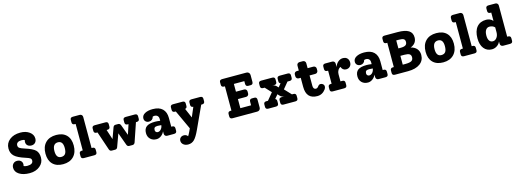

<svg xmlns="http://www.w3.org/2000/svg" viewBox="2 -1910 8975 3319"><g transform="rotate(-15 4489.0 -250.0)"><path d="M335 -423Q469 -381 516.5 -335Q564 -289 564 -201Q564 -110 491.5 -50Q419 10 309 10Q194 10 123 -35Q52 -80 52 -153Q52 -197 78.5 -225Q105 -253 147 -253Q190 -253 215.5 -229.5Q241 -206 241 -168Q241 -153 236 -136Q265 -123 300 -123Q404 -123 404 -192Q404 -219 384.5 -233Q365 -247 302 -267Q171 -308 116 -359Q61 -410 61 -495Q61 -591 135 -650.5Q209 -710 328 -710Q426 -710 490.5 -663Q555 -616 555 -545Q555 -500 529 -472.5Q503 -445 460 -445Q418 -445 392 -468Q366 -491 366 -530Q366 -549 372 -564Q355 -577 313 -577Q269 -577 245 -559Q221 -541 221 -509Q221 -478 243.5 -461.5Q266 -445 335 -423Z M906 10Q787 10 721.5 -56.5Q656 -123 656 -244Q656 -369 725 -439.5Q794 -510 916 -510Q1035 -510 1100 -443.5Q1165 -377 1165 -257Q1165 -132 1096 -61Q1027 10 906 10ZM907 -120Q957 -120 980.5 -152.5Q1004 -185 1004 -255Q1004 -380 914 -380Q817 -380 817 -246Q817 -120 907 -120Z M1278 0Q1230 0 1230 -44V-88Q1230 -133 1278 -133H1293V-607H1278Q1230 -607 1230 -652V-696Q1230 -740 1278 -740H1401Q1422 -740 1436.5 -726Q1451 -712 1451 -690V-133H1466Q1513 -133 1513 -88V-44Q1513 0 1466 0Z M2323 -500Q2370 -500 2370 -456V-412Q2370 -367 2323 -367H2308L2194 -33Q2189 -19 2177.5 -9.5Q2166 0 2151 0H2090Q2058 0 2046 -33L1964 -259L1882 -33Q1870 0 1838 0H1777Q1745 0 1733 -33L1620 -367H1605Q1557 -367 1557 -412V-456Q1557 -500 1605 -500H1798Q1845 -500 1845 -456V-412Q1845 -367 1798 -367H1783L1841 -189L1911 -382Q1923 -415 1955 -415H2004Q2019 -415 2030.5 -405.5Q2042 -396 2047 -382L2117 -191L2175 -367H2160Q2112 -367 2112 -412V-456Q2112 -500 2160 -500Z M2892 -133Q2940 -133 2940 -88V-44Q2940 0 2892 0H2768Q2747 0 2733 -14Q2719 -28 2719 -50V-93Q2699 -47 2660 -18.5Q2621 10 2578 10Q2510 10 2468 -31Q2426 -72 2426 -139Q2426 -217 2475 -253Q2524 -289 2628 -289Q2668 -289 2719 -281V-315Q2719 -350 2699 -370Q2679 -390 2645 -390Q2626 -390 2612 -383Q2607 -354 2584.5 -335.5Q2562 -317 2531 -317Q2494 -317 2471 -338.5Q2448 -360 2448 -394Q2448 -448 2502 -479Q2556 -510 2643 -510Q2759 -510 2818 -452.5Q2877 -395 2877 -290V-133ZM2629 -103Q2663 -103 2688.5 -132.5Q2714 -162 2718 -204Q2682 -208 2652 -208Q2615 -208 2599.5 -194.5Q2584 -181 2584 -149Q2584 -129 2597 -116Q2610 -103 2629 -103Z M3491 -500Q3539 -500 3539 -456V-412Q3539 -367 3491 -367H3476L3292 33Q3238 151 3193 195.5Q3148 240 3083 240Q3032 240 2998.5 213Q2965 186 2965 144Q2965 110 2988 88.5Q3011 67 3047 67Q3093 67 3116 102Q3131 82 3156 29L3180 -23L3021 -367H3006Q2958 -367 2958 -412V-456Q2958 -500 3006 -500H3176Q3223 -500 3223 -456V-412Q3223 -373 3188 -368L3262 -196L3335 -367Q3289 -369 3289 -412V-456Q3289 -500 3337 -500Z M4395 -245Q4439 -245 4439 -197V-57Q4439 -32 4422.5 -16Q4406 0 4380 0H3939Q3891 0 3891 -44V-88Q3891 -133 3939 -133H3954V-567H3939Q3891 -567 3891 -612V-656Q3891 -700 3939 -700H4374Q4400 -700 4416.5 -683Q4433 -666 4433 -641V-519Q4433 -471 4389 -471H4345Q4301 -471 4301 -519V-567H4114V-428H4260Q4281 -428 4295 -414Q4309 -400 4309 -379V-345Q4309 -324 4295 -310Q4281 -296 4260 -296H4114V-133H4306V-197Q4306 -245 4351 -245Z M5063 -133Q5110 -133 5110 -88V-44Q5110 0 5063 0H4851Q4804 0 4804 -44V-88Q4804 -133 4851 -133H4906Q4858 -133 4828 -164L4795 -200L4736 -130Q4763 -120 4763 -88V-44Q4763 0 4715 0H4579Q4531 0 4531 -44V-88Q4531 -133 4579 -133H4608L4712 -259L4611 -367H4585Q4537 -367 4537 -412V-456Q4537 -500 4585 -500H4783Q4830 -500 4830 -456V-412Q4830 -367 4783 -367H4742Q4790 -367 4820 -336L4846 -308L4897 -369Q4868 -378 4868 -412V-456Q4868 -500 4916 -500H5059Q5106 -500 5106 -456V-412Q5106 -367 5059 -367H5020L4925 -252L5037 -133Z M5558 -178Q5584 -178 5603 -161.5Q5622 -145 5622 -121Q5622 -93 5605 -70Q5547 10 5455 10Q5258 10 5258 -208V-370H5223Q5202 -370 5188 -384Q5174 -398 5174 -420V-451Q5174 -472 5188 -486Q5202 -500 5223 -500H5258V-588Q5258 -610 5272 -624Q5286 -638 5308 -638H5367Q5388 -638 5402 -624Q5416 -610 5416 -588V-500H5517Q5539 -500 5553 -486Q5567 -472 5567 -451V-420Q5567 -398 5553 -384Q5539 -370 5517 -370H5416V-183Q5416 -154 5428.5 -137Q5441 -120 5463 -120Q5492 -120 5514 -153Q5533 -178 5558 -178Z M6047 -510Q6098 -510 6125 -481.5Q6152 -453 6152 -406Q6152 -363 6125.5 -335.5Q6099 -308 6055 -308Q6024 -308 6001.5 -326Q5979 -344 5971 -374Q5942 -363 5923.5 -331.5Q5905 -300 5905 -263V-133H5938Q5985 -133 5985 -88V-44Q5985 0 5938 0H5732Q5685 0 5685 -44V-88Q5685 -133 5732 -133H5747V-367H5732Q5685 -367 5685 -412V-456Q5685 -500 5732 -500H5856Q5877 -500 5891 -486Q5905 -472 5905 -450V-389Q5922 -444 5961.5 -477Q6001 -510 6047 -510Z M6676 -133Q6724 -133 6724 -88V-44Q6724 0 6676 0H6552Q6531 0 6517 -14Q6503 -28 6503 -50V-93Q6483 -47 6444 -18.5Q6405 10 6362 10Q6294 10 6252 -31Q6210 -72 6210 -139Q6210 -217 6259 -253Q6308 -289 6412 -289Q6452 -289 6503 -281V-315Q6503 -350 6483 -370Q6463 -390 6429 -390Q6410 -390 6396 -383Q6391 -354 6368.5 -335.5Q6346 -317 6315 -317Q6278 -317 6255 -338.5Q6232 -360 6232 -394Q6232 -448 6286 -479Q6340 -510 6427 -510Q6543 -510 6602 -452.5Q6661 -395 6661 -290V-133ZM6413 -103Q6447 -103 6472.5 -132.5Q6498 -162 6502 -204Q6466 -208 6436 -208Q6399 -208 6383.5 -194.5Q6368 -181 6368 -149Q6368 -129 6381 -116Q6394 -103 6413 -103Z M7229 -384Q7297 -369 7335 -324Q7373 -279 7373 -214Q7373 -114 7295 -57Q7217 0 7080 0H6845Q6797 0 6797 -44V-88Q6797 -133 6845 -133H6860V-567H6845Q6797 -567 6797 -612V-656Q6797 -700 6845 -700H7079Q7212 -700 7276 -660Q7340 -620 7340 -536Q7340 -427 7229 -384ZM7068 -567H7020V-424H7062Q7122 -424 7149 -442Q7176 -460 7176 -500Q7176 -537 7152 -552Q7128 -567 7068 -567ZM7069 -133Q7146 -133 7177.5 -152Q7209 -171 7209 -217Q7209 -257 7181.5 -274Q7154 -291 7092 -291H7020V-133Z M7709 10Q7590 10 7524.5 -56.5Q7459 -123 7459 -244Q7459 -369 7528 -439.5Q7597 -510 7719 -510Q7838 -510 7903 -443.5Q7968 -377 7968 -257Q7968 -132 7899 -61Q7830 10 7709 10ZM7710 -120Q7760 -120 7783.5 -152.5Q7807 -185 7807 -255Q7807 -380 7717 -380Q7620 -380 7620 -246Q7620 -120 7710 -120Z M8081 0Q8033 0 8033 -44V-88Q8033 -133 8081 -133H8096V-607H8081Q8033 -607 8033 -652V-696Q8033 -740 8081 -740H8204Q8225 -740 8239.5 -726Q8254 -712 8254 -690V-133H8269Q8316 -133 8316 -88V-44Q8316 0 8269 0Z M8904 -133Q8952 -133 8952 -88V-44Q8952 0 8904 0H8781Q8759 0 8745 -14Q8731 -28 8731 -50V-90Q8712 -45 8670.5 -17.5Q8629 10 8579 10Q8490 10 8437.5 -56.5Q8385 -123 8385 -238Q8385 -368 8444 -439Q8503 -510 8611 -510Q8685 -510 8731 -458V-607H8716Q8668 -607 8668 -652V-696Q8668 -740 8716 -740H8840Q8861 -740 8875 -726Q8889 -712 8889 -690V-133ZM8631 -120Q8673 -120 8702 -159Q8731 -198 8731 -255V-342Q8695 -380 8637 -380Q8594 -380 8570 -344Q8546 -308 8546 -243Q8546 -184 8568.5 -152Q8591 -120 8631 -120Z"/></g></svg>

Font: Solway ExtraBold
Style: Regular
Weight: 800
Designer: Mariya V. Pigoulevskaya
Foundry: The Northern Block Ltd.
Version: Version 1.000;hotconv 1.0.109;makeotfexe 2.5.65596